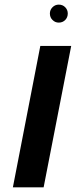

<svg xmlns="http://www.w3.org/2000/svg" viewBox="-20 -803 342 823"><path d="M285.2 -606 167 0H35.2L152.8 -606ZM193.8 -745.1Q193.8 -760.7 205.1 -772Q216.3 -783.2 231.9 -783.2Q248.5 -783.2 259.5 -772Q270.5 -760.7 270.5 -745.1Q270.5 -728.5 259.5 -717.3Q248.5 -706.1 231.9 -706.1Q216.3 -706.1 205.1 -717.3Q193.8 -728.5 193.8 -745.1Z"/></svg>

Font: Arimo
Style: Italic
Weight: 400
Italic angle: -12°
Designer: Steve Matteson
Foundry: Monotype Imaging Inc.
Version: Version 1.33